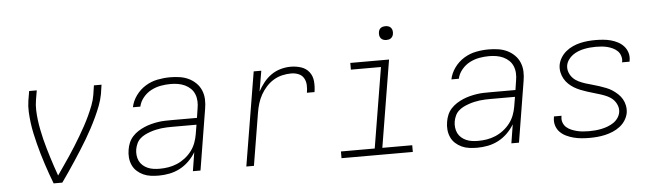

<svg xmlns="http://www.w3.org/2000/svg" viewBox="-46 -896 3693 1081"><g transform="rotate(-5 1800.0 -355.5)"><path d="M219 0Q208 -28 198 -56.5Q188 -85 178.5 -114Q169 -143 160.5 -172Q152 -201 144.5 -230.5Q137 -260 130.5 -290Q124 -320 120 -351Q116 -382 114.5 -413.5Q113 -445 118 -477L127 -530H170L161 -477Q156 -448 157 -419Q158 -390 161.5 -362.5Q165 -335 170.5 -307.5Q176 -280 182.5 -253Q189 -226 197 -199.5Q205 -173 213 -146.5Q221 -120 230 -94Q239 -68 248 -42Q266 -68 284 -94Q302 -120 319.5 -146Q337 -172 353.5 -198.5Q370 -225 386 -252Q402 -279 417 -306.5Q432 -334 445 -362Q458 -390 469 -418.5Q480 -447 485 -477L493 -530H536L528 -477Q522 -445 510 -413.5Q498 -382 483.5 -351Q469 -320 453 -290Q437 -260 419.5 -230.5Q402 -201 383.5 -172Q365 -143 346 -114Q327 -85 307.5 -56.5Q288 -28 268 0Z M813 8Q790 8 767.5 5Q745 2 725.5 -7Q706 -16 690 -30.5Q674 -45 665 -65Q656 -85 654 -107.5Q652 -130 656 -152Q659 -172 667 -191Q675 -210 689 -225.5Q703 -241 721 -252.5Q739 -264 758 -272Q777 -280 796.5 -285Q816 -290 835.5 -293Q855 -296 874.5 -296.5Q894 -297 913 -297H1055L1063 -349Q1067 -370 1066 -391Q1065 -412 1057.5 -430.5Q1050 -449 1036 -462.5Q1022 -476 1004 -484.5Q986 -493 965.5 -496.5Q945 -500 924 -500Q896 -500 868 -495Q840 -490 814 -476.5Q788 -463 768.5 -439.5Q749 -416 743 -388H701Q708 -423 730.5 -454Q753 -485 785 -504.5Q817 -524 853 -531Q889 -538 924 -538Q951 -538 978 -534Q1005 -530 1028 -519Q1051 -508 1069.5 -490Q1088 -472 1098 -448Q1108 -424 1109 -397Q1110 -370 1105 -343L1049 0H1006L1023 -106Q1007 -79 983.5 -56Q960 -33 932 -18.5Q904 -4 873.5 2Q843 8 813 8ZM821 -30Q846 -30 870.5 -34Q895 -38 919 -48Q943 -58 964.5 -74.5Q986 -91 1002 -112Q1018 -133 1027 -157Q1036 -181 1040 -205L1049 -259H913Q898 -259 882 -258.5Q866 -258 850 -256Q834 -254 818.5 -250.5Q803 -247 787 -241.5Q771 -236 756 -228.5Q741 -221 728.5 -209.5Q716 -198 709 -182.5Q702 -167 699 -151Q696 -134 698 -116.5Q700 -99 707 -84.5Q714 -70 726.5 -59Q739 -48 754 -41.5Q769 -35 786 -32.5Q803 -30 821 -30Z M1308 0 1396 -530H1439L1419 -414Q1433 -440 1452 -464Q1471 -488 1495.5 -505Q1520 -522 1548.5 -530Q1577 -538 1605 -538Q1636 -538 1664 -529Q1692 -520 1709.5 -497.5Q1727 -475 1729.5 -444.5Q1732 -414 1727 -384H1684Q1688 -406 1687 -427.5Q1686 -449 1676 -466.5Q1666 -484 1646.5 -492Q1627 -500 1605 -500Q1580 -500 1554 -494Q1528 -488 1505 -474Q1482 -460 1463.5 -439.5Q1445 -419 1432 -395.5Q1419 -372 1411.5 -347Q1404 -322 1400 -297L1351 0Z M1846 0V-38H2037L2112 -492H1942V-530H2161L2080 -38H2249V0ZM2156 -641Q2147 -641 2138.5 -644Q2130 -647 2124.5 -654Q2119 -661 2117.5 -670.5Q2116 -680 2118 -690Q2119 -696 2122 -702Q2125 -708 2131 -712Q2137 -716 2143.5 -717.5Q2150 -719 2156 -719Q2166 -719 2174.5 -716Q2183 -713 2188.5 -706Q2194 -699 2195.5 -689.5Q2197 -680 2195 -670Q2194 -664 2190.5 -658Q2187 -652 2181.5 -648Q2176 -644 2169.5 -642.5Q2163 -641 2156 -641Z M2613 8Q2590 8 2567.5 5Q2545 2 2525.5 -7Q2506 -16 2490 -30.5Q2474 -45 2465 -65Q2456 -85 2454 -107.5Q2452 -130 2456 -152Q2459 -172 2467 -191Q2475 -210 2489 -225.5Q2503 -241 2521 -252.5Q2539 -264 2558 -272Q2577 -280 2596.5 -285Q2616 -290 2635.5 -293Q2655 -296 2674.5 -296.5Q2694 -297 2713 -297H2855L2863 -349Q2867 -370 2866 -391Q2865 -412 2857.5 -430.5Q2850 -449 2836 -462.5Q2822 -476 2804 -484.5Q2786 -493 2765.5 -496.5Q2745 -500 2724 -500Q2696 -500 2668 -495Q2640 -490 2614 -476.5Q2588 -463 2568.5 -439.5Q2549 -416 2543 -388H2501Q2508 -423 2530.5 -454Q2553 -485 2585 -504.5Q2617 -524 2653 -531Q2689 -538 2724 -538Q2751 -538 2778 -534Q2805 -530 2828 -519Q2851 -508 2869.5 -490Q2888 -472 2898 -448Q2908 -424 2909 -397Q2910 -370 2905 -343L2849 0H2806L2823 -106Q2807 -79 2783.5 -56Q2760 -33 2732 -18.5Q2704 -4 2673.5 2Q2643 8 2613 8ZM2621 -30Q2646 -30 2670.5 -34Q2695 -38 2719 -48Q2743 -58 2764.5 -74.5Q2786 -91 2802 -112Q2818 -133 2827 -157Q2836 -181 2840 -205L2849 -259H2713Q2698 -259 2682 -258.5Q2666 -258 2650 -256Q2634 -254 2618.5 -250.5Q2603 -247 2587 -241.5Q2571 -236 2556 -228.5Q2541 -221 2528.5 -209.5Q2516 -198 2509 -182.5Q2502 -167 2499 -151Q2496 -134 2498 -116.5Q2500 -99 2507 -84.5Q2514 -70 2526.5 -59Q2539 -48 2554 -41.5Q2569 -35 2586 -32.5Q2603 -30 2621 -30Z M3248 8Q3225 8 3202.5 6Q3180 4 3158.5 -1.5Q3137 -7 3117 -16.5Q3097 -26 3082 -41Q3067 -56 3060 -77.5Q3053 -99 3057 -122Q3057 -124 3057.5 -126Q3058 -128 3058 -130H3101Q3100 -128 3100 -127Q3100 -126 3100 -124Q3097 -107 3103 -91Q3109 -75 3121 -64.5Q3133 -54 3148.5 -47.5Q3164 -41 3180 -37Q3196 -33 3213.5 -31.5Q3231 -30 3248 -30Q3266 -30 3283 -31.5Q3300 -33 3317.5 -36.5Q3335 -40 3352.5 -46.5Q3370 -53 3385.5 -63Q3401 -73 3412 -88.5Q3423 -104 3426 -122Q3429 -142 3421.5 -161Q3414 -180 3400.5 -193.5Q3387 -207 3369 -215.5Q3351 -224 3332 -230Q3313 -236 3294 -241.5Q3275 -247 3256 -253Q3237 -259 3218.5 -266.5Q3200 -274 3183.5 -284Q3167 -294 3153 -307.5Q3139 -321 3129.5 -338Q3120 -355 3116 -374.5Q3112 -394 3115 -415Q3119 -437 3131 -456.5Q3143 -476 3160.5 -490.5Q3178 -505 3199 -514.5Q3220 -524 3241.5 -529Q3263 -534 3284.5 -536Q3306 -538 3327 -538Q3349 -538 3371.5 -536Q3394 -534 3414.5 -528.5Q3435 -523 3454 -513Q3473 -503 3487 -487.5Q3501 -472 3507.5 -451Q3514 -430 3510 -408Q3510 -406 3509.5 -404Q3509 -402 3509 -400H3466Q3467 -402 3467 -403.5Q3467 -405 3468 -406Q3470 -422 3464.5 -438Q3459 -454 3448 -464.5Q3437 -475 3422.5 -482Q3408 -489 3392.5 -493Q3377 -497 3360.5 -498.5Q3344 -500 3327 -500Q3310 -500 3293.5 -498.5Q3277 -497 3260 -493.5Q3243 -490 3226.5 -483.5Q3210 -477 3195.5 -466.5Q3181 -456 3170.5 -441Q3160 -426 3157 -409Q3154 -388 3161.5 -369Q3169 -350 3182.5 -336.5Q3196 -323 3214 -314.5Q3232 -306 3250.5 -300Q3269 -294 3288.5 -289Q3308 -284 3327 -277.5Q3346 -271 3364.5 -264Q3383 -257 3399 -246.5Q3415 -236 3429.5 -222.5Q3444 -209 3453.5 -192.5Q3463 -176 3467 -156Q3471 -136 3468 -115Q3464 -93 3451.5 -73Q3439 -53 3420 -38.5Q3401 -24 3379.5 -15Q3358 -6 3336 -1Q3314 4 3292 6Q3270 8 3248 8Z"/></g></svg>

Font: Iosevka Curly XLtExObl
Style: Regular
Weight: 200
Width: 7
Italic angle: -9°
Monospace: yes
Designer: Belleve Invis
Foundry: Belleve Invis
Version: Version 11.0.1; ttfautohint (v1.8.3)